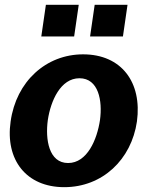

<svg xmlns="http://www.w3.org/2000/svg" viewBox="-20 -765 656 795"><path d="M170 -745 151 -614H287L306 -745ZM372 -745 353 -614H489L508 -745ZM246 10C404 10 524 -104 547 -262C569 -424 483 -540 324 -540C171 -540 47 -428 24 -262C1 -103 89 10 246 10ZM262 -90C182 -90 167 -188 178 -268C190 -348 231 -441 309 -441C388 -441 405 -348 394 -268C382 -187 341 -90 262 -90Z"/></svg>

Font: Cheyenne Sans
Style: Bold Italic
Weight: 700
Italic angle: -8.13011°
Designer: The Public Sans project authors (U.S. Web Design System), Libre Franklin designed by Pablo Impallari and Rodrigo Fuenzal
Foundry: The Cheyenne Sans Project Authors
Version: Version 2.007